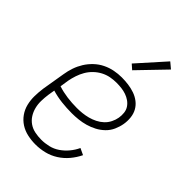

<svg xmlns="http://www.w3.org/2000/svg" viewBox="-224 -847 948 948"><g transform="rotate(45 250.0 -372.5)"><path d="M207 8Q179 8 151.5 2Q124 -4 101.5 -18.5Q79 -33 63.5 -55Q48 -77 41.5 -103.5Q35 -130 35.5 -158.5Q36 -187 40 -215L60 -335Q64 -361 72.5 -386Q81 -411 95 -433.5Q109 -456 129 -475Q149 -494 173.5 -506Q198 -518 224 -523Q250 -528 275 -528Q298 -528 321 -525Q344 -522 365.5 -514.5Q387 -507 404.5 -493.5Q422 -480 432.5 -461Q443 -442 445.5 -418.5Q448 -395 444 -372Q440 -349 430 -326.5Q420 -304 402 -286.5Q384 -269 362 -257.5Q340 -246 317 -239.5Q294 -233 270.5 -230.5Q247 -228 225 -228Q189 -228 154 -232Q119 -236 85 -246L79 -209Q76 -187 75.5 -164Q75 -141 80.5 -119.5Q86 -98 97.5 -80Q109 -62 126.5 -50Q144 -38 166 -33.5Q188 -29 211 -29Q236 -29 261.5 -35Q287 -41 309 -56Q331 -71 348.5 -92Q366 -113 377 -137L411 -121Q397 -92 376 -67Q355 -42 327.5 -24.5Q300 -7 269 0.5Q238 8 207 8ZM225 -264Q243 -264 262 -266Q281 -268 300 -273Q319 -278 337 -287Q355 -296 369.5 -309.5Q384 -323 393 -341Q402 -359 405 -377Q408 -395 406 -412.5Q404 -430 395 -443.5Q386 -457 372.5 -466.5Q359 -476 343 -481.5Q327 -487 310 -489Q293 -491 275 -491Q254 -491 233 -487Q212 -483 192 -472.5Q172 -462 155.5 -446Q139 -430 128 -411Q117 -392 110 -371Q103 -350 99 -329L92 -283Q123 -273 156.5 -268.5Q190 -264 225 -264ZM286 -589 261 -611 388 -753 419 -727Z"/></g></svg>

Font: Iosevka Extralight
Style: Italic
Weight: 200
Italic angle: -9°
Monospace: yes
Designer: Belleve Invis
Foundry: Belleve Invis
Version: Version 32.5.0; ttfautohint (v1.8.4)